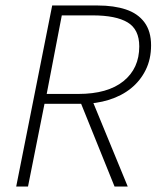

<svg xmlns="http://www.w3.org/2000/svg" viewBox="-20 -679 571 699"><path d="M39 0 170 -659H336Q395 -659 438.5 -644.5Q482 -630 506 -597.5Q530 -565 530 -514Q530 -464 510.5 -424.5Q491 -385 457 -357.5Q423 -330 376.5 -315.5Q330 -301 277 -301H142L82 0ZM150 -337H265Q372 -337 429.5 -383.5Q487 -430 487 -510Q487 -572 444.5 -597.5Q402 -623 317 -623H205ZM397 0 273 -307 310 -328 445 0Z"/></svg>

Font: Source Sans 3 Light
Style: Italic
Weight: 300
Italic angle: -11°
Designer: Paul D. Hunt
Foundry: Adobe
Version: Version 3.046;hotconv 1.0.118;makeotfexe 2.5.65603